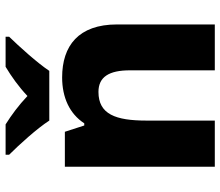

<svg xmlns="http://www.w3.org/2000/svg" viewBox="-72 -734 806 703"><g transform="rotate(-90 331.5 -383.0)"><path d="M241 -606H423C453 -651 513 -717 548 -753V-766H438C403 -745 366 -719 331 -686C296 -719 262 -744 227 -766H116V-753C153 -716 212 -651 241 -606ZM399 -559C326 -559 266 -532 231 -478H223L200 -549H72V0H241V-250C241 -363 264 -426 346 -426C401 -426 425 -387 425 -311V0H593V-358C593 -499 515 -559 399 -559Z"/></g></svg>

Font: Noto Sans Telugu ExtraBold
Style: Regular
Weight: 800
Designer: Jelle Bosma - Monotype Design Team
Foundry: Monotype Imaging Inc.
Version: Version 2.005